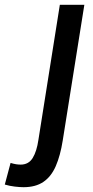

<svg xmlns="http://www.w3.org/2000/svg" viewBox="-138 -559 388 799"><path d="M213 -539 123 26Q113 89 94 132.5Q75 176 42.5 198Q10 220 -40 220Q-55 220 -76.5 217.5Q-98 215 -118 209L-94 119Q-81 123 -71 124.5Q-61 126 -52 126Q-19 126 -2 98.5Q15 71 22 22L111 -539Z"/></svg>

Font: Georama ExtraCondensed Thin Medium
Style: Italic
Weight: 500
Italic angle: -9°
Version: Version 1.001